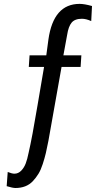

<svg xmlns="http://www.w3.org/2000/svg" viewBox="-20 -775 518 970"><path d="M125.5 -437 129.4 -495.6H213.9L224.6 -575.2Q250 -755.4 382.3 -755.4Q406.2 -755.4 444.8 -744.6L440.9 -668.5Q414.6 -680.2 394 -680.2Q357.9 -680.2 341.8 -660.6Q325.7 -641.1 319.3 -599.1L300.3 -495.6H391.1L387.2 -437H291L224.6 -63.5Q217.8 -27.8 211.7 -2Q205.6 23.9 196 53.5Q186.5 83 174.3 103Q162.1 123 145.8 140.4Q129.4 157.7 107.2 166.3Q85 174.8 58.1 174.8Q43.9 174.8 13.7 165.5L19 93.8Q40.5 102.5 52.7 102.5Q72.3 102.5 87.2 87.2Q102.1 71.8 110.1 50.3Q118.2 28.8 124.5 -2.9Q142.6 -81.1 169.4 -241.7Q196.3 -402.3 202.6 -437Z"/></svg>

Font: Oxygen
Style: Regular
Weight: 400
Designer: Vernon Adams
Foundry: Vernon Adams
Version: Version Release 0.2.3 webfont; ttfautohint (v0.93.3-1d66) -l